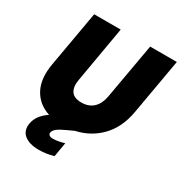

<svg xmlns="http://www.w3.org/2000/svg" viewBox="-209 -854 1152 1221"><g transform="rotate(30 367.0 -243.5)"><path d="M55.2 -295.9 127 -705.1H321.8L251 -295.9Q240.7 -240.2 261.2 -209.2Q281.7 -178.2 335.9 -178.2Q390.1 -178.2 422.9 -209.2Q455.6 -240.2 465.8 -295.9L538.1 -705.1H733.9L662.1 -295.9Q640.6 -173.8 568.4 -99.1Q496.1 -24.4 392.1 -2L344.2 20Q301.8 39.1 283 54Q264.2 68.8 261.2 85Q258.8 97.2 267.6 104.5Q276.4 111.8 294.9 111.8Q329.6 111.8 377.9 97.2L359.9 202.1Q306.6 217.8 252 217.8Q181.2 217.8 144.5 187Q107.9 156.2 118.2 101.1Q128.9 39.1 198.2 -7.8Q113.3 -35.2 74.2 -108.9Q35.2 -182.6 55.2 -295.9Z"/></g></svg>

Font: Poppins ExtraBold
Style: Italic
Weight: 800
Italic angle: -10°
Designer: Ninad Kale (Devanagari), Jonny Pinhorn (Latin)
Foundry: Indian Type Foundry
Version: Version 3.200;PS 1.000;hotconv 16.6.54;makeotf.lib2.5.65590